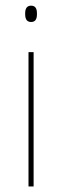

<svg xmlns="http://www.w3.org/2000/svg" viewBox="-20 -674 224 694"><path d="M83 0V-485.5H101.5V0ZM92.5 -594.5Q82 -594.5 76.5 -601.2Q71 -608 71 -622V-626.5Q71 -640 76.5 -646.8Q82 -653.5 92.5 -653.5Q103 -653.5 108.2 -646.8Q113.5 -640 113.5 -626.5V-622Q113.5 -608 108.2 -601.2Q103 -594.5 92.5 -594.5Z"/></svg>

Font: Anek Gujarati Medium Thin
Style: Regular
Weight: 250
Version: Version 1.003